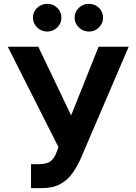

<svg xmlns="http://www.w3.org/2000/svg" viewBox="-20 -971 711 1001"><path d="M141.7 9.9V-115.1H181.1Q225.1 -115.1 245 -131.4Q264.9 -147.7 275.9 -180L284.8 -203.8L20.6 -727.3H179.7L350.9 -369.3L494 -727.3H650.9L400.2 -142.8Q382.1 -102.3 357.4 -67.5Q332.7 -32.7 294.4 -11.4Q256 9.9 196.4 9.9ZM226.2 -806.5Q195.7 -806.5 173.7 -827.9Q151.6 -849.4 151.6 -878.6Q151.6 -909.1 173.7 -930Q195.7 -951 226.2 -951Q257.1 -951 278.6 -930Q300.1 -909.1 300.1 -878.6Q300.1 -849.4 278.6 -827.9Q257.1 -806.5 226.2 -806.5ZM443.5 -806.5Q413 -806.5 391 -827.9Q369 -849.4 369 -878.6Q369 -909.1 391 -930Q413 -951 443.5 -951Q474.4 -951 495.9 -930Q517.4 -909.1 517.4 -878.6Q517.4 -849.4 495.9 -827.9Q474.4 -806.5 443.5 -806.5Z"/></svg>

Font: Inter UI
Style: Bold
Weight: 700
Designer: Rasmus Andersson
Foundry: rsms
Version: 3.2;8d6f07862